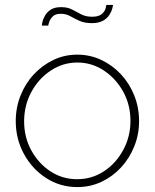

<svg xmlns="http://www.w3.org/2000/svg" viewBox="-20 -750 629 780"><path d="M294 10Q224 10 167 -27Q110 -64 77 -125Q44 -186 44 -258Q44 -313 63.5 -362Q83 -411 117.5 -448Q152 -485 197 -506.5Q242 -528 294 -528Q346 -528 391.5 -506.5Q437 -485 471.5 -448Q506 -411 525.5 -362Q545 -313 545 -258Q545 -204 525.5 -155.5Q506 -107 472 -70Q438 -33 392.5 -11.5Q347 10 294 10ZM78 -257Q78 -192 107.5 -138.5Q137 -85 185.5 -53.5Q234 -22 293 -22Q353 -22 402 -54Q451 -86 480.5 -140.5Q510 -195 510 -259Q510 -324 480.5 -377.5Q451 -431 402 -463.5Q353 -496 294 -496Q236 -496 186.5 -463.5Q137 -431 107.5 -376.5Q78 -322 78 -257ZM353 -656Q323 -656 302.5 -665.5Q282 -675 265 -684.5Q248 -694 227 -694Q205 -694 194.5 -683.5Q184 -673 180 -661Q176 -649 176 -646H150Q150 -650 152.5 -661.5Q155 -673 163 -687Q171 -701 186.5 -711Q202 -721 228 -721Q255 -721 273.5 -711Q292 -701 310.5 -691.5Q329 -682 354 -682Q381 -682 393.5 -693Q406 -704 409 -716Q412 -728 412 -730H439Q439 -726 436 -714.5Q433 -703 424 -689Q415 -675 398 -665.5Q381 -656 353 -656Z"/></svg>

Font: Raleway ExtraLight
Style: Regular
Weight: 200
Designer: Matt McInerney, Pablo Impallari, Rodrigo Fuenzalida
Foundry: Matt McInerney, Pablo Impallari, Rodrigo Fuenzalida
Version: Version 4.026